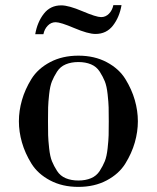

<svg xmlns="http://www.w3.org/2000/svg" viewBox="-20 -720 614 752"><path d="M66 -162Q54 -204 54 -245Q54 -286 66 -328Q78 -370 103 -410.5Q128 -451 176 -476.5Q224 -502 287 -502Q350 -502 398 -476.5Q446 -451 471 -410.5Q496 -370 508 -328Q520 -286 520 -245Q520 -204 508 -162Q496 -120 471 -79.5Q446 -39 398 -13.5Q350 12 287 12Q224 12 176 -13.5Q128 -39 103 -79.5Q78 -120 66 -162ZM168.5 -299.5Q168 -280 168 -245Q168 -210 168.5 -190.5Q169 -171 172.5 -139Q176 -107 183.5 -88.5Q191 -70 203.5 -50.5Q216 -31 237.5 -22Q259 -13 287 -13Q315 -13 336.5 -22Q358 -31 370.5 -50.5Q383 -70 390.5 -88.5Q398 -107 401.5 -139Q405 -171 405.5 -190.5Q406 -210 406 -245Q406 -280 405.5 -299.5Q405 -319 401.5 -351Q398 -383 390.5 -401.5Q383 -420 370.5 -439.5Q358 -459 336.5 -468Q315 -477 287 -477Q259 -477 237.5 -468Q216 -459 203.5 -439.5Q191 -420 183.5 -401.5Q176 -383 172.5 -351Q169 -319 168.5 -299.5ZM150 -586H118Q126 -633 151.5 -666Q177 -699 220 -699Q249 -699 303 -676Q357 -653 376 -653Q394 -653 407 -666.5Q420 -680 424 -700H456Q448 -653 422.5 -620Q397 -587 354 -587Q325 -587 271 -610Q217 -633 198 -633Q180 -633 167 -619.5Q154 -606 150 -586Z"/></svg>

Font: Justus
Style: Roman
Weight: 500
Version: Version 001.001